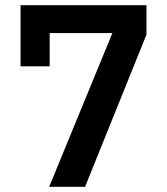

<svg xmlns="http://www.w3.org/2000/svg" viewBox="-20 -718 640 738"><path d="M169 0 412 -591H171V-463H59V-698H543V-585L307 0Z"/></svg>

Font: IBM Plex Sans Hebrew SmBld
Style: Regular
Weight: 600
Designer: Mike Abbink, Paul van der Laan, Pieter van Rosmalen, Yanek Iontef
Foundry: Bold Monday
Version: Version 1.3